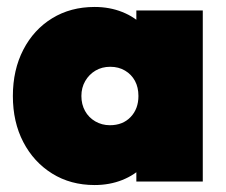

<svg xmlns="http://www.w3.org/2000/svg" viewBox="-20 -522 650 552"><path d="M252 10Q183 10 130 -23Q77 -56 47 -113.5Q17 -171 17 -246Q17 -321 47 -379Q77 -437 130 -469.5Q183 -502 252 -502Q295 -502 331.5 -487.5Q368 -473 392.5 -447Q417 -421 424 -387V-105Q417 -71 392.5 -45Q368 -19 331.5 -4.5Q295 10 252 10ZM296 -162Q333 -162 355.5 -185.5Q378 -209 378 -246Q378 -271 368 -289.5Q358 -308 339.5 -319Q321 -330 297 -330Q273 -330 254.5 -319Q236 -308 225 -289Q214 -270 214 -246Q214 -222 224.5 -203Q235 -184 254 -173Q273 -162 296 -162ZM372 0V-132L399 -252L372 -371V-492H563V0Z"/></svg>

Font: Outfit Thin Black
Style: Regular
Weight: 900
Version: Version 1.100;gftools[0.9.27]